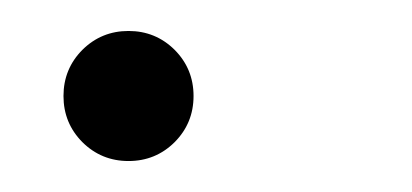

<svg xmlns="http://www.w3.org/2000/svg" viewBox="-20 -92 266 124"><path d="M63 12Q45.5 12 33.2 -0.2Q21 -12.5 21 -30Q21 -47.5 33.2 -59.8Q45.5 -72 63 -72Q80.5 -72 92.8 -59.8Q105 -47.5 105 -30Q105 -12.5 92.8 -0.2Q80.5 12 63 12Z"/></svg>

Font: Epilogue ExtraLight
Style: Italic
Weight: 250
Italic angle: -12°
Designer: Tyler Finck
Foundry: Etcetera Type Co
Version: Version 2.112